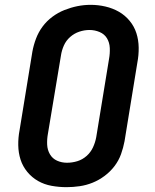

<svg xmlns="http://www.w3.org/2000/svg" viewBox="-20 -766 640 794"><path d="M255 8Q224 8 193.5 2.5Q163 -3 137.5 -17.5Q112 -32 93 -55Q74 -78 65 -106Q56 -134 55.5 -165.5Q55 -197 61 -228L114 -553Q119 -580 129 -606.5Q139 -633 156 -656Q173 -679 196.5 -696.5Q220 -714 246.5 -724.5Q273 -735 300 -740.5Q327 -746 355 -746Q386 -746 416 -739Q446 -732 471.5 -717.5Q497 -703 516 -680Q535 -657 544 -629Q553 -601 553.5 -569.5Q554 -538 548 -507L495 -182Q490 -155 480.5 -128.5Q471 -102 453.5 -79Q436 -56 412.5 -38.5Q389 -21 363 -10.5Q337 0 309.5 4Q282 8 255 8ZM257 -93Q279 -93 300 -99.5Q321 -106 338 -121Q355 -136 364.5 -156.5Q374 -177 378 -199L431 -523Q435 -545 434 -567.5Q433 -590 422.5 -607.5Q412 -625 392 -633.5Q372 -642 350 -642Q329 -642 308 -635Q287 -628 270 -613Q253 -598 244 -577.5Q235 -557 232 -536L178 -212Q174 -190 175 -168Q176 -146 186.5 -128Q197 -110 216 -101.5Q235 -93 257 -93Z"/></svg>

Font: Iosevka Slab Extended Oblique
Style: Bold
Weight: 700
Width: 7
Italic angle: -9°
Monospace: yes
Designer: Belleve Invis
Foundry: Belleve Invis
Version: Version 11.1.1; ttfautohint (v1.8.3)